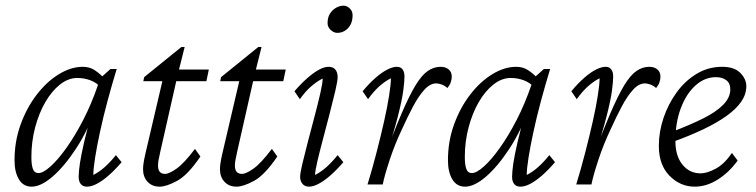

<svg xmlns="http://www.w3.org/2000/svg" viewBox="-20 -663 2718 690"><path d="M93.8 7.8Q63.5 7.8 47.9 -18.6Q32.2 -44.9 32.2 -86.9Q32.2 -155.3 54.2 -215.8Q76.2 -276.4 112.3 -323.2Q148.4 -370.1 191.9 -396.5Q235.4 -422.9 277.3 -422.9Q301.8 -422.9 319.8 -411.1Q337.9 -399.4 356.4 -379.9L343.8 -347.7Q327.1 -366.2 304.7 -374.5Q282.2 -382.8 257.8 -382.8Q225.6 -382.8 195.8 -359.4Q166 -335.9 143.1 -296.4Q120.1 -256.8 106.4 -205.6Q92.8 -154.3 92.8 -98.6Q92.8 -71.3 98.1 -56.2Q103.5 -41 118.2 -41Q134.8 -41 161.1 -64.5Q187.5 -87.9 218.3 -130.9Q249 -173.8 278.8 -231.4Q308.6 -289.1 332 -357.4L338.9 -380.9L377 -415H399.4Q381.8 -357.4 366.2 -299.3Q350.6 -241.2 339.4 -189Q328.1 -136.7 321.8 -96.7Q315.4 -56.6 315.4 -34.2Q337.9 -45.9 357.4 -63.5Q377 -81.1 396.5 -105.5L417 -80.1Q392.6 -51.8 370.1 -32.2Q347.7 -12.7 328.1 -2.4Q308.6 7.8 293 7.8Q277.3 7.8 270 -2Q262.7 -11.7 262.7 -27.3Q262.7 -45.9 267.1 -75.7Q271.5 -105.5 282.7 -153.8Q293.9 -202.1 314.5 -276.4H325.2Q294.9 -192.4 252.9 -128.4Q210.9 -64.5 168.9 -28.3Q127 7.8 93.8 7.8Z M700.2 -100.6Q655.3 -34.2 616.7 -13.2Q578.1 7.8 553.7 7.8Q526.4 7.8 510.3 -9.8Q494.1 -27.3 494.1 -54.7Q494.1 -65.4 496.1 -78.1Q498 -90.8 502.9 -112.3L563.5 -371.1H495.1L498 -385.7L631.8 -494.1H643.6L618.2 -392.6L555.7 -116.2Q551.8 -98.6 549.8 -87.9Q547.9 -77.1 547.9 -67.4Q547.9 -38.1 573.2 -38.1Q587.9 -38.1 614.7 -57.1Q641.6 -76.2 680.7 -127.9ZM588.9 -371.1 598.6 -413.1H730.5L721.7 -371.1Z M976.6 -100.6Q931.6 -34.2 893.1 -13.2Q854.5 7.8 830.1 7.8Q802.7 7.8 786.6 -9.8Q770.5 -27.3 770.5 -54.7Q770.5 -65.4 772.5 -78.1Q774.4 -90.8 779.3 -112.3L839.8 -371.1H771.5L774.4 -385.7L908.2 -494.1H919.9L894.5 -392.6L832 -116.2Q828.1 -98.6 826.2 -87.9Q824.2 -77.1 824.2 -67.4Q824.2 -38.1 849.6 -38.1Q864.3 -38.1 891.1 -57.1Q918 -76.2 957 -127.9ZM865.2 -371.1 875 -413.1H1006.8L998 -371.1Z M1090.8 7.8Q1075.2 7.8 1066.9 -2.4Q1058.6 -12.7 1058.6 -27.3Q1058.6 -41 1066.9 -75.7Q1075.2 -110.4 1086.9 -155.3Q1098.6 -200.2 1110.8 -246.1Q1123 -292 1131.3 -328.6Q1139.6 -365.2 1139.6 -380.9Q1118.2 -370.1 1097.7 -352.1Q1077.1 -334 1057.6 -306.6L1038.1 -335Q1062.5 -363.3 1085 -382.8Q1107.4 -402.3 1126.5 -412.6Q1145.5 -422.9 1161.1 -422.9Q1176.8 -422.9 1185.1 -413.1Q1193.4 -403.3 1193.4 -385.7Q1193.4 -372.1 1185.1 -336.9Q1176.8 -301.8 1165 -255.9Q1153.3 -210 1141.1 -164.6Q1128.9 -119.1 1120.6 -83.5Q1112.3 -47.9 1112.3 -34.2Q1134.8 -45.9 1154.3 -63.5Q1173.8 -81.1 1193.4 -105.5L1213.9 -80.1Q1189.5 -51.8 1167 -32.2Q1144.5 -12.7 1125 -2.4Q1105.5 7.8 1090.8 7.8ZM1192.4 -544.9Q1179.7 -544.9 1168.5 -555.2Q1157.2 -565.4 1157.2 -580.1Q1157.2 -600.6 1166 -614.3Q1174.8 -627.9 1188 -635.3Q1201.2 -642.6 1214.8 -642.6Q1226.6 -642.6 1236.8 -632.8Q1247.1 -623 1247.1 -608.4Q1247.1 -586.9 1238.8 -572.8Q1230.5 -558.6 1218.3 -551.8Q1206.1 -544.9 1192.4 -544.9Z M1547.9 -363.3Q1525.4 -363.3 1504.4 -339.8Q1483.4 -316.4 1463.9 -279.3Q1444.3 -242.2 1425.8 -201.2Q1398.4 -143.6 1379.9 -86.9Q1361.3 -30.3 1355.5 0H1300.8Q1318.4 -57.6 1333.5 -116.2Q1348.6 -174.8 1360.4 -227.1Q1372.1 -279.3 1378.4 -319.8Q1384.8 -360.4 1384.8 -381.8Q1362.3 -370.1 1342.3 -352.1Q1322.3 -334 1302.7 -306.6L1283.2 -335Q1307.6 -364.3 1330.1 -383.8Q1352.5 -403.3 1372.1 -413.1Q1391.6 -422.9 1406.2 -422.9Q1419.9 -422.9 1426.8 -413.6Q1433.6 -404.3 1433.6 -387.7Q1433.6 -370.1 1429.2 -336.9Q1424.8 -303.7 1409.7 -244.1Q1394.5 -184.6 1362.3 -85.9H1357.4Q1394.5 -188.5 1422.9 -254.4Q1451.2 -320.3 1473.6 -356.9Q1496.1 -393.6 1517.6 -408.2Q1539.1 -422.9 1563.5 -422.9Q1581.1 -422.9 1592.3 -413.6Q1603.5 -404.3 1603.5 -387.7Q1603.5 -377.9 1600.1 -367.7Q1596.7 -357.4 1587.9 -346.7Q1578.1 -355.5 1566.9 -359.4Q1555.7 -363.3 1547.9 -363.3Z M1651.4 7.8Q1621.1 7.8 1605.5 -18.6Q1589.8 -44.9 1589.8 -86.9Q1589.8 -155.3 1611.8 -215.8Q1633.8 -276.4 1669.9 -323.2Q1706.1 -370.1 1749.5 -396.5Q1793 -422.9 1835 -422.9Q1859.4 -422.9 1877.4 -411.1Q1895.5 -399.4 1914.1 -379.9L1901.4 -347.7Q1884.8 -366.2 1862.3 -374.5Q1839.8 -382.8 1815.4 -382.8Q1783.2 -382.8 1753.4 -359.4Q1723.6 -335.9 1700.7 -296.4Q1677.7 -256.8 1664.1 -205.6Q1650.4 -154.3 1650.4 -98.6Q1650.4 -71.3 1655.8 -56.2Q1661.1 -41 1675.8 -41Q1692.4 -41 1718.8 -64.5Q1745.1 -87.9 1775.9 -130.9Q1806.6 -173.8 1836.4 -231.4Q1866.2 -289.1 1889.6 -357.4L1896.5 -380.9L1934.6 -415H1957Q1939.5 -357.4 1923.8 -299.3Q1908.2 -241.2 1897 -189Q1885.7 -136.7 1879.4 -96.7Q1873 -56.6 1873 -34.2Q1895.5 -45.9 1915 -63.5Q1934.6 -81.1 1954.1 -105.5L1974.6 -80.1Q1950.2 -51.8 1927.7 -32.2Q1905.3 -12.7 1885.7 -2.4Q1866.2 7.8 1850.6 7.8Q1835 7.8 1827.6 -2Q1820.3 -11.7 1820.3 -27.3Q1820.3 -45.9 1824.7 -75.7Q1829.1 -105.5 1840.3 -153.8Q1851.6 -202.1 1872.1 -276.4H1882.8Q1852.5 -192.4 1810.5 -128.4Q1768.6 -64.5 1726.6 -28.3Q1684.6 7.8 1651.4 7.8Z M2297.9 -363.3Q2275.4 -363.3 2254.4 -339.8Q2233.4 -316.4 2213.9 -279.3Q2194.3 -242.2 2175.8 -201.2Q2148.4 -143.6 2129.9 -86.9Q2111.3 -30.3 2105.5 0H2050.8Q2068.4 -57.6 2083.5 -116.2Q2098.6 -174.8 2110.4 -227.1Q2122.1 -279.3 2128.4 -319.8Q2134.8 -360.4 2134.8 -381.8Q2112.3 -370.1 2092.3 -352.1Q2072.3 -334 2052.7 -306.6L2033.2 -335Q2057.6 -364.3 2080.1 -383.8Q2102.5 -403.3 2122.1 -413.1Q2141.6 -422.9 2156.2 -422.9Q2169.9 -422.9 2176.8 -413.6Q2183.6 -404.3 2183.6 -387.7Q2183.6 -370.1 2179.2 -336.9Q2174.8 -303.7 2159.7 -244.1Q2144.5 -184.6 2112.3 -85.9H2107.4Q2144.5 -188.5 2172.9 -254.4Q2201.2 -320.3 2223.6 -356.9Q2246.1 -393.6 2267.6 -408.2Q2289.1 -422.9 2313.5 -422.9Q2331.1 -422.9 2342.3 -413.6Q2353.5 -404.3 2353.5 -387.7Q2353.5 -377.9 2350.1 -367.7Q2346.7 -357.4 2337.9 -346.7Q2328.1 -355.5 2316.9 -359.4Q2305.7 -363.3 2297.9 -363.3Z M2476.6 7.8Q2424.8 7.8 2386.2 -31.2Q2347.7 -70.3 2347.7 -138.7Q2347.7 -189.5 2364.7 -239.7Q2381.8 -290 2412.1 -331.5Q2442.4 -373 2483.9 -397.9Q2525.4 -422.9 2575.2 -422.9Q2619.1 -422.9 2640.6 -400.9Q2662.1 -378.9 2662.1 -353.5Q2662.1 -324.2 2644 -297.9Q2626 -271.5 2591.3 -246.6Q2556.6 -221.7 2507.3 -198.2Q2458 -174.8 2395.5 -152.3V-189.5Q2460 -213.9 2506.8 -237.3Q2553.7 -260.7 2579.1 -286.6Q2604.5 -312.5 2604.5 -341.8Q2604.5 -364.3 2589.8 -375Q2575.2 -385.7 2552.7 -385.7Q2512.7 -385.7 2479.5 -356Q2446.3 -326.2 2426.8 -274.4Q2407.2 -222.7 2407.2 -156.2Q2407.2 -102.5 2432.6 -71.3Q2458 -40 2498 -40Q2520.5 -40 2551.8 -56.6Q2583 -73.2 2610.4 -113.3L2630.9 -85.9Q2600.6 -43.9 2560.1 -18.1Q2519.5 7.8 2476.6 7.8Z"/></svg>

Font: Crimson Pro ExtraLight
Style: Italic
Weight: 250
Italic angle: -12°
Designer: Jacques Le Bailly
Foundry: Baron von Fonthausen
Version: Version 1.003